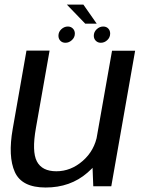

<svg xmlns="http://www.w3.org/2000/svg" viewBox="-20 -814 624 839"><path d="M387.6 0H466.3L570.5 -592.4H469.6L383.5 -105.1ZM196.7 -593H95.7L35.6 -251Q14.3 -130.1 44.8 -62.4Q75.3 5.4 179.4 5.4Q287.6 5.4 362 -59.3Q436.5 -124.1 449.2 -196.3L405.5 -226.3Q393.4 -156.1 341.4 -110.8Q289.5 -65.6 226.3 -65.6Q163.8 -65.6 141.2 -108.6Q118.6 -151.6 137 -254.9ZM266.1 -627.1Q281.6 -627.1 294.3 -638.9Q307.1 -650.7 307.1 -667.3Q307.1 -680.7 298.3 -689.4Q289.6 -698.1 276.5 -698.1Q260.7 -698.1 248 -686.3Q235.4 -674.5 235.4 -657.8Q235.4 -644.5 243.9 -635.8Q252.3 -627.1 266.1 -627.1ZM420.5 -627.1Q436.6 -627.1 449 -638.9Q461.4 -650.7 461.4 -667.3Q461.4 -680.7 453 -689.4Q444.7 -698.1 430.9 -698.1Q415.3 -698.1 402.6 -686.3Q389.9 -674.5 389.9 -657.8Q389.9 -644.5 398.7 -635.8Q407.4 -627.1 420.5 -627.1ZM352.5 -710.5H402.7L344.4 -793.8H272.2Z"/></svg>

Font: Anybody Thin
Style: Italic
Weight: 100
Italic angle: -10°
Designer: Tyler Finck
Foundry: Etcetera Type Company
Version: Version 1.114;gftools[0.9.25]